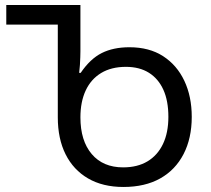

<svg xmlns="http://www.w3.org/2000/svg" viewBox="-20 -734 839 764"><path d="M471 10Q389 10 330.5 -24Q272 -58 241 -120Q210 -182 210 -267V-636H5V-714H300V-530Q300 -521 299.5 -506.5Q299 -492 298 -475.5Q297 -459 295 -444H301Q339 -500 385 -523Q431 -546 495 -546Q574 -546 629 -510.5Q684 -475 713.5 -412.5Q743 -350 743 -269Q743 -184 710.5 -121Q678 -58 617.5 -24Q557 10 471 10ZM470 -68Q527 -68 567 -92Q607 -116 628.5 -161Q650 -206 650 -269Q650 -333 630 -377Q610 -421 572.5 -444.5Q535 -468 481 -468Q423 -468 382.5 -443.5Q342 -419 321 -374Q300 -329 300 -267Q300 -174 345 -121Q390 -68 470 -68Z"/></svg>

Font: Noto Sans Georgian
Style: Regular
Weight: 400
Designer: Monotype Design Team, Akaki Razmadze
Foundry: Google LLC
Version: Version 2.002